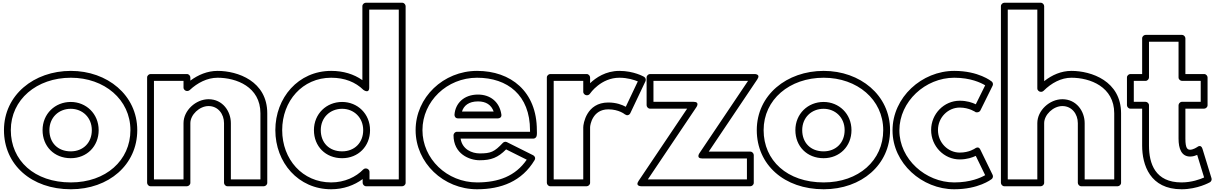

<svg xmlns="http://www.w3.org/2000/svg" viewBox="-20 -1336 8874 1403"><path d="M59 -385C59 -608.5 248.3 -768 498 -768C742.5 -768 933 -608.6 933 -385C933 -163.9 753.3 -3 498 -3C230.6 -3 59 -163.6 59 -385ZM9 -385C9 -132.4 209.4 47 498 47C774.7 47 983 -132.1 983 -385C983 -641.4 763.5 -818 498 -818C227.7 -818 9 -641.5 9 -385ZM291 -385C291 -266.9 375.8 -180 497 -180C614.4 -180 701 -266.8 701 -385C701 -504.7 609.3 -591 497 -591C382.9 -591 291 -504.8 291 -385ZM341 -385C341 -477.2 409.1 -541 497 -541C582.7 -541 651 -477.3 651 -385C651 -293.2 587.6 -230 497 -230C402.2 -230 341 -293.1 341 -385Z M1105 -25V-745H1321V-696C1321 -680.9 1335.3 -671 1346 -671H1349C1355.5 -671 1362.4 -674.3 1366.1 -677.7C1422.9 -730.8 1494.3 -768 1570 -768C1706.2 -768 1883 -702.2 1883 -508V-25H1667V-436C1667 -523.2 1606.7 -611 1504 -611C1410.7 -611 1321 -528.8 1321 -436V-25ZM1055 0C1055 10.7 1064.9 25 1080 25H1346C1356.7 25 1371 15.1 1371 0V-436C1371 -497.2 1437.3 -561 1504 -561C1573.3 -561 1617 -502.8 1617 -436V0C1617 10.7 1626.9 25 1642 25H1908C1918.7 25 1933 15.1 1933 0V-508C1933 -743.8 1715.8 -818 1570 -818C1495.7 -818 1428.1 -789.2 1371 -746.9V-770C1371 -780.7 1361.1 -795 1346 -795H1080C1069.3 -795 1055 -785.1 1055 -770Z M2042 -385C2042 -598.3 2190.3 -768 2400 -768C2498.5 -768 2577.5 -736.2 2635.5 -679.2C2635.5 -679.2 2678 -647.4 2678 -697V-1266H2894V-25H2680V-80C2680 -95.1 2665.7 -105 2655 -105H2652C2645.1 -105 2638 -101.5 2634 -97.4C2581.8 -43.3 2498.2 -3 2400 -3C2190.2 -3 2042 -171.7 2042 -385ZM1992 -385C1992 -148.3 2159.8 47 2400 47C2490 47 2569.4 17.7 2630 -27.5V0C2630 10.7 2639.9 25 2655 25H2919C2929.7 25 2944 15.1 2944 0V-1291C2944 -1301.7 2934.1 -1316 2919 -1316H2653C2642.3 -1316 2628 -1306.1 2628 -1291V-750.4C2565.6 -794.4 2488.3 -818 2400 -818C2159.7 -818 1992 -621.7 1992 -385ZM2274 -385C2274 -266.9 2358.8 -180 2480 -180C2597.4 -180 2684 -266.8 2684 -385C2684 -504.7 2592.3 -591 2480 -591C2365.9 -591 2274 -504.8 2274 -385ZM2324 -385C2324 -477.2 2392.1 -541 2480 -541C2565.7 -541 2634 -477.3 2634 -385C2634 -293.2 2570.6 -230 2480 -230C2385.2 -230 2324 -293.1 2324 -385Z M3853.2 -373H3319C3303.9 -373 3294 -358.7 3294 -348C3294 -211.4 3409.6 -165 3485 -165C3569.3 -165 3618.5 -184.2 3678.2 -244.4L3829 -169.1C3746.7 -49.2 3622.3 -3 3466 -3C3246 -3 3067 -175.7 3067 -385C3067 -595.3 3246 -768 3466 -768C3688.8 -768 3853 -640.9 3853 -384C3853 -380.6 3853.1 -375.5 3853.2 -373ZM3877 -323C3888 -323 3898.8 -331 3901.4 -342.6C3904.8 -358 3903 -374 3903 -384C3903 -669.1 3711.2 -818 3466 -818C3220 -818 3017 -624.7 3017 -385C3017 -146.3 3220 47 3466 47C3642.3 47 3794 -11.1 3886.5 -166.2C3895.2 -180.8 3887.6 -195.7 3876.2 -201.4L3684.2 -297.4C3674.9 -302 3662.4 -300.2 3654.8 -292.1C3592.3 -225.8 3566.5 -215 3485 -215C3429.5 -215 3358 -243.8 3345.8 -323ZM3326 -471H3619C3628.8 -471 3647.1 -476.8 3643.7 -499.7C3629.9 -592.7 3561.6 -645 3473 -645C3369.5 -645 3307 -580.6 3301.1 -497.8C3300.2 -485 3309.1 -471 3326 -471ZM3355.8 -521C3368.6 -563 3404.3 -595 3473 -595C3531.1 -595 3569.9 -570.1 3587.3 -521Z M4546.6 -500.1 4559.8 -494.2C4570.4 -492.8 4581 -498.6 4585.6 -508.3L4696.6 -742.3C4702 -753.7 4697.7 -768.2 4686.5 -774.7C4684.5 -775.8 4611.7 -818 4506 -818C4406 -818 4334.1 -768.1 4292 -728.1V-770C4292 -780.7 4282.1 -795 4267 -795H4001C3990.3 -795 3976 -785.1 3976 -770V0C3976 10.7 3985.9 25 4001 25H4267C4277.7 25 4292 15.1 4292 0V-406C4292 -422.2 4309.4 -537 4425 -537C4501.9 -537 4545 -501.5 4546.6 -500.1ZM4026 -25V-745H4242V-665C4242 -649.9 4256.3 -640 4267 -640H4270C4278.5 -640 4286.6 -645.1 4290.6 -650.9C4292.9 -654.3 4371 -768 4506 -768C4566.2 -768 4615.3 -751.8 4640.7 -741.2L4552.7 -555.7C4526.5 -570.1 4483.8 -587 4425 -587C4264.6 -587 4242 -429.8 4242 -406V-25Z M5446.1 -745 5091.2 -216.9C5091.2 -216.9 5063.5 -178 5112 -178H5438V-25H4713.9L5068.8 -553.1C5068.8 -553.1 5096.5 -592 5048 -592H4755V-745ZM5513.8 -756.1C5540.8 -796.3 5493 -795 5493 -795H4730C4719.3 -795 4705 -785.1 4705 -770V-567C4705 -556.3 4714.9 -542 4730 -542H5001.1L4646.2 -13.9C4619.2 26.3 4667 25 4667 25H5463C5473.7 25 5488 15.1 5488 0V-203C5488 -213.7 5478.1 -228 5463 -228H5158.9Z M5560 -385C5560 -608.5 5749.3 -768 5999 -768C6243.5 -768 6434 -608.6 6434 -385C6434 -163.9 6254.3 -3 5999 -3C5731.6 -3 5560 -163.6 5560 -385ZM5510 -385C5510 -132.4 5710.4 47 5999 47C6275.7 47 6484 -132.1 6484 -385C6484 -641.4 6264.5 -818 5999 -818C5728.7 -818 5510 -641.5 5510 -385ZM5792 -385C5792 -266.9 5876.8 -180 5998 -180C6115.4 -180 6202 -266.8 6202 -385C6202 -504.7 6110.3 -591 5998 -591C5883.9 -591 5792 -504.8 5792 -385ZM5842 -385C5842 -477.2 5910.1 -541 5998 -541C6083.7 -541 6152 -477.3 6152 -385C6152 -293.2 6088.6 -230 5998 -230C5903.2 -230 5842 -293.1 5842 -385Z M7110.5 -515.8C7123.1 -512.9 7138.3 -517.7 7143.4 -527.9L7233.4 -709.9C7238.1 -719.5 7236 -732.8 7226.9 -740.3C7224 -742.7 7131.3 -818 6953 -818C6716.2 -818 6502 -625.2 6502 -383C6502 -142.4 6718.5 47 6953 47C7130.5 47 7222.5 -24.2 7226.9 -27.7C7234.7 -34.4 7238.8 -47.1 7233.5 -57.9L7143.5 -242.9C7131.9 -266.8 7113.8 -257 7107 -252.7C7104.3 -250.8 7063.1 -221 6993 -221C6907.3 -221 6834 -293.3 6834 -386C6834 -477.6 6907.3 -550 6993 -550C7062.2 -550 7108.9 -516.9 7110.5 -515.8ZM6993 -600C6878.7 -600 6784 -504.4 6784 -386C6784 -266.7 6878.7 -171 6993 -171C7046 -171 7086.8 -185.7 7110.2 -197L7178.9 -55.9C7147.2 -37.6 7072 -3 6953 -3C6743.5 -3 6552 -173.6 6552 -383C6552 -594.8 6741.8 -768 6953 -768C7072.6 -768 7148.1 -731.2 7179 -712.6L7110.4 -573.9C7084.7 -586.3 7045.8 -600 6993 -600Z M7344 -25V-1266H7560V-690C7560 -674.9 7574.3 -665 7585 -665H7588C7594.8 -665 7601.8 -668.4 7605.7 -672.3C7662.6 -729.2 7733.8 -768 7809 -768C7945.2 -768 8122 -702.2 8122 -508V-25H7906V-436C7906 -523.2 7845.7 -611 7743 -611C7649.7 -611 7560 -528.8 7560 -436V-25ZM7294 0C7294 10.7 7303.9 25 7319 25H7585C7595.7 25 7610 15.1 7610 0V-436C7610 -497.2 7676.3 -561 7743 -561C7812.3 -561 7856 -502.8 7856 -436V0C7856 10.7 7865.9 25 7881 25H8147C8157.7 25 8172 15.1 8172 0V-508C8172 -743.8 7954.8 -818 7809 -818C7734.6 -818 7667.7 -788.3 7610 -743V-1291C7610 -1301.7 7600.1 -1316 7585 -1316H7319C7308.3 -1316 7294 -1306.1 7294 -1291Z M8376 -770V-1031H8592V-770C8592 -754.9 8606.3 -745 8617 -745H8754V-592H8617C8601.9 -592 8592 -577.7 8592 -567V-323C8592 -250.5 8612.8 -192 8677 -192C8697.1 -192 8715.7 -198.5 8728.2 -204L8778.8 -39.1C8748.5 -25.5 8686.9 -3 8614 -3C8420.9 -3 8376 -140.9 8376 -272V-567C8376 -582.1 8361.7 -592 8351 -592H8265V-745H8351C8366.1 -745 8376 -759.3 8376 -770ZM8326 -795H8240C8229.3 -795 8215 -785.1 8215 -770V-567C8215 -556.3 8224.9 -542 8240 -542H8326V-272C8326 -131.1 8383.1 47 8614 47C8730.7 47 8818.2 -2.5 8821.7 -4.4C8830.5 -9.9 8836.4 -21.8 8832.9 -33.3L8766.9 -248.3C8755.4 -285.6 8728.1 -261.1 8728.1 -261.1C8727.5 -260.6 8699.5 -242 8677 -242C8657.2 -242 8642 -251.5 8642 -323V-542H8779C8789.7 -542 8804 -551.9 8804 -567V-770C8804 -780.7 8794.1 -795 8779 -795H8642V-1056C8642 -1066.7 8632.1 -1081 8617 -1081H8351C8340.3 -1081 8326 -1071.1 8326 -1056Z"/></svg>

Font: Poland Can Into
Style: BigWritingsOLn
Weight: 700
Foundry: Cannot Into Space Fonts
Version: Version 0.92